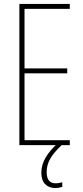

<svg xmlns="http://www.w3.org/2000/svg" viewBox="-20 -734 421 971"><path d="M333 0H78V-714H333V-689H104V-388H320V-363H104V-25H333ZM216 136Q216 193 261 193Q270 193 280.5 191Q291 189 295 188V211Q289 213 280 215Q271 217 260 217Q227 217 208 197Q189 177 189 140Q189 99 211.5 61.5Q234 24 272 -9L292 0Q253 36 234.5 68Q216 100 216 136Z"/></svg>

Font: Noto Sans Lao UI ExtCond Thin
Style: Regular
Weight: 100
Width: 2
Designer: Monotype Design Team
Foundry: Monotype Imaging Inc.
Version: Version 2.000; ttfautohint (v1.8.4.7-5d5b)